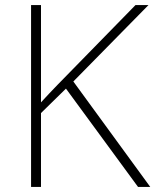

<svg xmlns="http://www.w3.org/2000/svg" viewBox="-20 -800 610 754"><path d="M570 -66H522L239 -452L141 -356V-66H102V-780H141V-398Q156 -415 172.5 -432Q189 -449 206 -467L512 -780H563L268 -480Z"/></svg>

Font: Noto Sans Malayalam UI ExtraLight
Style: Regular
Weight: 200
Designer: Jelle Bosma - Monotype Design Team
Foundry: Monotype Imaging Inc.
Version: Version 2.104; ttfautohint (v1.8.4.7-5d5b)